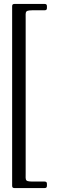

<svg xmlns="http://www.w3.org/2000/svg" viewBox="-20 -794 299 968"><path d="M52.6 154.1H205.3C213.4 153.8 216.3 150.9 216.6 142.8V132.8C216.3 124.6 213.4 121.8 205.3 121.4H159.1C103 121.4 109.4 120.4 109.4 76V-696C109.4 -740.8 103 -742.2 159.1 -742.2H205.3C213.4 -742.5 216.3 -745.4 216.6 -753.6V-762.8C216.3 -771 213.4 -773.8 205.3 -774.1H52.6C44.4 -773.8 41.5 -771 41.2 -762.8V142.8C41.5 150.9 44.4 153.8 52.6 154.1Z"/></svg>

Font: Margiela Serif Light
Style: Regular
Weight: 300
Designer: Andreas Faust, Stefan Endress
Version: Version 1.002;FEAKit 1.0